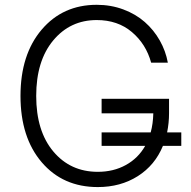

<svg xmlns="http://www.w3.org/2000/svg" viewBox="-20 -757 781 787"><path d="M723.1 -214.4V-159.2H647.9Q615.2 -79.6 544.7 -34.9Q474.1 9.8 380.9 9.8Q237.8 9.8 150.9 -92Q64 -193.8 64 -363.8Q64 -533.2 150.6 -635.3Q237.3 -737.3 376.5 -737.3Q434.6 -737.3 485.6 -718.3Q536.6 -699.2 573.5 -666.7Q610.4 -634.3 634.8 -591.3Q659.2 -548.3 668 -500H599.6Q578.6 -576.7 520.5 -625.7Q462.4 -674.8 376.5 -674.8Q267.6 -674.8 198 -591.1Q128.4 -507.3 128.4 -363.8Q128.4 -219.7 198.5 -136.2Q268.6 -52.7 380.9 -52.7Q445.3 -52.7 495.8 -80.6Q546.4 -108.4 575.2 -159.2H396.5V-214.4H597.7Q607.4 -249.5 608.4 -292.5H396.5V-352.1H672.9V-292.5Q672.9 -253.4 665 -214.4Z"/></svg>

Font: Interop Light
Style: Regular
Weight: 300
Designer: Rasmus Andersson, Google, Jang Haemin
Foundry: jhaemin
Version: Version 1.007